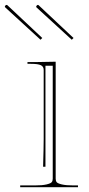

<svg xmlns="http://www.w3.org/2000/svg" viewBox="-59 -778 368 798"><path d="M24.9 0V-7.3H85Q117.2 -7.3 134.5 -11.5Q151.9 -15.6 156 -21Q160.2 -26.4 160.2 -35.2V-504.9H129.9V-85H120.1Q122.6 -165 122.6 -200.2V-487.3Q122.6 -501.5 110.6 -507.1Q98.6 -512.7 69.8 -512.7H55.2V-520H89.8Q147.5 -521 172.4 -521.5V-35.2Q172.4 -26.4 176.5 -21Q180.7 -15.6 198 -11.5Q215.3 -7.3 247.6 -7.3H265.1V0ZM116.7 -620.1 109.4 -612.8 -37.1 -747.1Q-41 -751 -36.1 -755.4Q-31.7 -759.8 -27.3 -755.4ZM246.6 -620.1 239.3 -612.8 92.8 -747.1Q89.4 -750.5 94.2 -755.4Q98.6 -759.8 102.5 -755.4Z"/></svg>

Font: ZnikomitNo25
Style: Regular
Weight: 100
Designer: gluk
Foundry: gluk
Version: Version 0.56